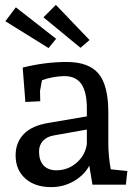

<svg xmlns="http://www.w3.org/2000/svg" viewBox="-20 -757 564 787"><path d="M44 -120Q44 -173 77.5 -207.5Q111 -242 178 -253L336 -280V-313Q336 -380 313.5 -412.5Q291 -445 244 -445Q223 -445 198 -440.5Q173 -436 152 -428L144 -384L145 -342L84 -339L73 -480Q165 -503 253 -503Q344 -503 384 -455Q424 -407 424 -296V-170Q424 -117 434 -63L502 -56L496 0H359L346 -78Q326 -40 283.5 -15Q241 10 190 10Q123 10 83.5 -25.5Q44 -61 44 -120ZM211 -59Q258 -59 293.5 -89.5Q329 -120 336 -166V-226L201 -202Q172 -197 156 -179.5Q140 -162 140 -136Q140 -99 158.5 -79Q177 -59 211 -59ZM2 -670 45 -727 210 -598 179 -560ZM158 -686 209 -737 347 -593 310 -561Z"/></svg>

Font: Andada Pro Medium
Style: Regular
Weight: 500
Designer: Carolina Giovagnoli
Foundry: Huerta Tipografica
Version: Version 3.005; ttfautohint (v1.8.4)